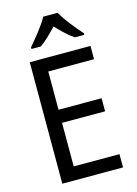

<svg xmlns="http://www.w3.org/2000/svg" viewBox="-138 -1083 776 1090"><g transform="rotate(-15 250.0 -538.0)"><path d="M314 -1010H229C205 -965 154 -903 117 -860V-850H172C203 -872 237 -905 271 -941C305 -905 339 -872 372 -850H427V-860C391 -900 337 -965 314 -1010ZM445 -66V-144H176V-400H429V-477H176V-702H445V-780H88V-66Z"/></g></svg>

Font: Noto Sans Malayalam UI SemiCondensed
Style: Regular
Weight: 400
Width: 4
Designer: Jelle Bosma - Monotype Design Team
Foundry: Monotype Imaging Inc.
Version: Version 2.104